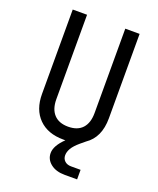

<svg xmlns="http://www.w3.org/2000/svg" viewBox="-167 -830 934 1133"><g transform="rotate(20 300.0 -263.5)"><path d="M379 203Q324 203 290.5 176.5Q257 150 257 110Q257 64 313 10H300Q202 10 146 -46Q90 -102 90 -200V-730H180V-200Q180 -138 211 -104.5Q242 -71 300 -71Q359 -71 389.5 -104.5Q420 -138 420 -200V-730H510V-200Q510 -79 430 -25L401 -1Q368 27 355 49.5Q342 72 342 93Q342 115 357 129Q372 143 397 143H457V203Z"/></g></svg>

Font: Liga JetBrainsMono Nerd Font
Style: Regular
Weight: 400
Designer: Philipp Nurullin, Konstantin Bulenkov
Foundry: JetBrains
Version: Version 2.225; ttfautohint (v1.8.3)